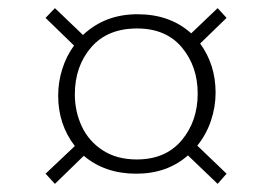

<svg xmlns="http://www.w3.org/2000/svg" viewBox="-20 -600 670 472"><path d="M92 -173 164 -241Q123 -294 123 -365Q123 -398 133 -430Q143 -462 162 -488L92 -556L115 -580L184 -514Q238 -565 318 -565Q398 -565 450 -518L515 -580L537 -556L472 -493Q510 -441 510 -372Q510 -337 498.5 -303Q487 -269 465 -242L537 -173L515 -148L442 -218Q391 -173 315 -173Q238 -173 186 -217L115 -148ZM466 -370Q466 -437 427 -483.5Q388 -530 317 -530Q244 -530 204 -483.5Q164 -437 164 -368Q164 -326 181 -289.5Q198 -253 232.5 -230.5Q267 -208 316 -208Q387 -208 426.5 -255Q466 -302 466 -370Z"/></svg>

Font: Grenze ExtraLight
Style: Regular
Weight: 275
Designer: Renata Polastri
Foundry: Omnibus-Type
Version: Version 1.002; ttfautohint (v1.8)